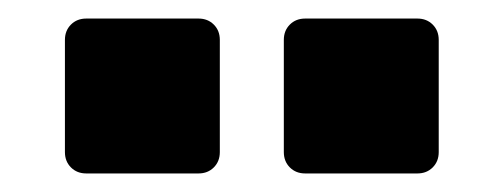

<svg xmlns="http://www.w3.org/2000/svg" viewBox="-20 -756 543 207"><path d="M73 -736H194Q204 -736 210.5 -729.5Q217 -723 217 -713V-592Q217 -582 210.5 -575.5Q204 -569 194 -569H73Q63 -569 56.5 -575.5Q50 -582 50 -592V-713Q50 -723 56.5 -729.5Q63 -736 73 -736ZM309 -736H430Q440 -736 446.5 -729.5Q453 -723 453 -713V-592Q453 -582 446.5 -575.5Q440 -569 430 -569H309Q299 -569 292.5 -575.5Q286 -582 286 -592V-713Q286 -723 292.5 -729.5Q299 -736 309 -736Z"/></svg>

Font: Rubik One
Style: Regular
Weight: 400
Designer: Hubert and Fischer with Elvire Volk Leonovitch
Foundry: Hubert and Fischer with Elvire Volk Leonovitch
Version: Version 1.001